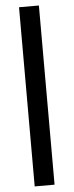

<svg xmlns="http://www.w3.org/2000/svg" viewBox="-61 -755 376 982"><g transform="rotate(-5 126.5 -264.0)"><path d="M76.2 195.8V-724.1H178.2V195.8Z"/></g></svg>

Font: Archivo
Style: Bold Italic
Weight: 700
Italic angle: -10°
Designer: Hector Gatti
Foundry: Omnibus-Type
Version: Version 2.001